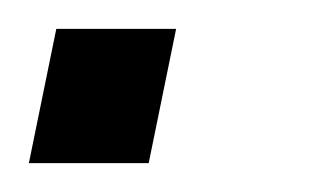

<svg xmlns="http://www.w3.org/2000/svg" viewBox="-21 -113 221 133"><path d="M18 -93H101L82 0H-1Z"/></svg>

Font: Decalotype Light Italic
Style: Regular
Weight: 300
Italic angle: -12°
Designer: Alfredo Marco Pradil
Foundry: Alfredo Marco Pradil
Version: Version 1.0